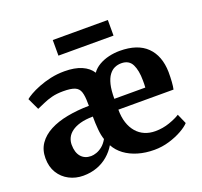

<svg xmlns="http://www.w3.org/2000/svg" viewBox="-130 -902 1119 1063"><g transform="rotate(-20 429.0 -371.0)"><path d="M187 11Q142.5 11 104.8 -8.5Q67 -28 44.5 -64.5Q22 -101 22 -151.5Q22 -201 46.8 -236.8Q71.5 -272.5 115.8 -295.8Q160 -319 219.2 -330.2Q278.5 -341.5 347.5 -342.5L347 -358Q347 -400.5 339.2 -424.2Q331.5 -448 308.8 -457.5Q286 -467 241 -467Q202.5 -467 173.5 -459.5Q144.5 -452 121.5 -441.5Q98.5 -431 78 -422.5L45.5 -491.5Q55 -500 77 -512.8Q99 -525.5 131 -538.2Q163 -551 202.2 -559.8Q241.5 -568.5 284.5 -568.5Q345 -568.5 385.8 -550.8Q426.5 -533 446 -501.5Q461.5 -524 488 -539.5Q514.5 -555 546.5 -562.5Q578.5 -570 611 -570Q716 -570 770 -516.8Q824 -463.5 826 -367.5Q826 -334 824.2 -309.5Q822.5 -285 818.5 -266.5H493.5Q493.5 -223 504.5 -189.2Q515.5 -155.5 535.8 -132Q556 -108.5 584 -96.5Q612 -84.5 646 -84.5Q690 -84.5 730 -98.5Q770 -112.5 793 -127.5L818.5 -69.5Q803.5 -52.5 770.5 -33.8Q737.5 -15 694.5 -2Q651.5 11 606 11Q554 11 510 -2Q466 -15 433.2 -39.2Q400.5 -63.5 382 -97.5Q362.5 -65 334.2 -40.8Q306 -16.5 269 -2.8Q232 11 187 11ZM493 -330.5H675.5Q676.5 -338.5 676.5 -351.2Q676.5 -364 676.5 -372.5Q676.5 -431 658.8 -466.8Q641 -502.5 596 -502.5Q575 -502.5 556.8 -494.5Q538.5 -486.5 524 -467.2Q509.5 -448 501.2 -414.8Q493 -381.5 493 -330.5ZM264.5 -76.5Q278.5 -76.5 296.2 -82.5Q314 -88.5 331.5 -102.5Q349 -116.5 363 -141Q354 -166.5 350.8 -202.8Q347.5 -239 347.5 -279Q303.5 -278.5 272.5 -269.8Q241.5 -261 221.8 -246.2Q202 -231.5 193 -212.5Q184 -193.5 184 -172.5Q184 -126.5 205.5 -101.5Q227 -76.5 264.5 -76.5ZM608.5 -753V-661H284V-753Z"/></g></svg>

Font: Merriweather Light 18pt ExtraBold
Style: Regular
Weight: 800
Version: Version 2.100